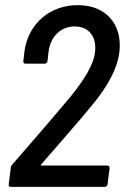

<svg xmlns="http://www.w3.org/2000/svg" viewBox="-20 -728 487 748"><path d="M141 -88C208 -166 279 -245 342 -322C403 -397 437 -462 445 -524C458 -631 395 -708 283 -708C177 -708 93 -639 76 -533L71 -490C70 -484 73 -480 79 -480H154C160 -480 164 -484 165 -490L169 -525C176 -585 216 -625 271 -625C326 -625 358 -585 350 -524C345 -478 311 -421 256 -353C185 -268 108 -179 27 -86C24 -82 22 -79 22 -74L14 -10C13 -4 16 0 22 0H388C394 0 398 -4 399 -10L407 -73C407 -79 404 -83 398 -83H142C139 -83 138 -85 141 -88Z"/></svg>

Font: Barlow Semi Condensed Medium
Style: Italic
Weight: 500
Width: 4
Italic angle: -7°
Designer: Jeremy Tribby
Foundry: Tribby Type
Version: Version 1.422;hotconv 1.0.109;makeotfexe 2.5.65596